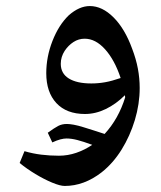

<svg xmlns="http://www.w3.org/2000/svg" viewBox="-20 -377 533 635"><path d="M194 238Q179 238 152.5 227Q126 216 97 198.5Q68 181 45 162L61 123Q88 131 116.5 134.5Q145 138 175 138Q204 138 232 128.5Q260 119 285 102Q255 91 235.5 86Q216 81 200 81Q191 81 179.5 84Q168 87 153 94L138 62Q160 46 172.5 39.5Q185 33 201 33Q210 33 224 35.5Q238 38 257 44Q273 49 290.5 54.5Q308 60 326 66Q372 16 394 -55L393 -62Q364 -33 330 -16.5Q296 0 261 0Q200 0 166.5 -36Q133 -72 133 -135Q133 -189 153.5 -241.5Q174 -294 207 -326Q242 -357 277 -357Q318 -357 355.5 -319.5Q393 -282 417 -216Q430 -182 436 -150Q442 -118 442 -86Q442 -33 426 20Q410 73 382 118Q354 163 316 193Q258 238 194 238ZM282 -101Q305 -101 327.5 -105Q350 -109 379 -119Q359 -179 327.5 -214Q296 -249 260 -249Q240 -249 223 -238Q206 -227 194 -209Q181 -189 181 -166Q181 -134 207.5 -117.5Q234 -101 282 -101Z"/></svg>

Font: Noto Naskh Arabic SemiBold
Style: Regular
Weight: 600
Designer: Monotype Design Team, David Williams, Mohamad Dakak and Nizar Qandah
Foundry: Monotype Imaging Inc.
Version: Version 2.016